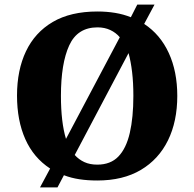

<svg xmlns="http://www.w3.org/2000/svg" viewBox="-20 -775 845 835"><path d="M198 -42Q126 -89 90 -170Q54 -251 54 -359Q54 -470 93 -552Q132 -634 209.5 -679.5Q287 -725 404 -725Q444 -725 480.5 -719Q517 -713 549 -700L577 -755H652L607 -671Q677 -625 714 -544.5Q751 -464 751 -358Q751 -247 710.5 -164.5Q670 -82 592.5 -36Q515 10 403 10Q361 10 325 4.5Q289 -1 258 -13L230 40H154ZM403 -59Q461 -59 495 -94.5Q529 -130 544.5 -197Q560 -264 560 -358Q560 -415 554.5 -461.5Q549 -508 539 -544L305 -101Q323 -81 347 -70Q371 -59 403 -59ZM501 -613Q484 -633 459.5 -644.5Q435 -656 404 -656Q317 -656 281 -577.5Q245 -499 245 -358Q245 -301 250.5 -254Q256 -207 267 -171Z"/></svg>

Font: Noto Serif Thai ExtraBold
Style: Regular
Weight: 800
Version: Version 2.001